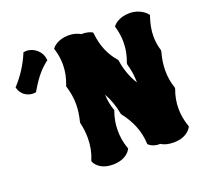

<svg xmlns="http://www.w3.org/2000/svg" viewBox="-122 -843 1051 990"><g transform="rotate(-20 403.5 -348.5)"><path d="M201 -623C198 -665 159 -700 116 -700C113 -700 110 -700 107 -699H101L98 -693C75 -638 43 -589 4 -546L0 -542L2 -536C10 -504 41 -481 75 -481C78 -481 82 -482 85 -482L91 -483L93 -487C120 -532 148 -576 197 -614L202 -617ZM775 -661C774 -663 743 -701 682 -701C621 -701 594 -668 593 -666L589 -661L591 -655C599 -627 603 -599 603 -572C603 -535 596 -499 582 -463V-455C592 -421 597 -388 597 -353V-352C572 -391 555 -437 547 -490V-493L544 -496C504 -542 481 -597 474 -665L473 -671L467 -674C466 -675 448 -684 421 -684H413C398 -693 377 -701 348 -701C287 -701 260 -668 259 -666L255 -661L257 -655C266 -626 270 -598 270 -570C270 -534 263 -499 249 -463L247 -459L248 -455C258 -422 264 -389 264 -354C264 -324 259 -292 251 -260V-254C258 -225 261 -197 261 -170C261 -130 254 -92 239 -56L237 -52L239 -47C239 -45 259 4 336 4C413 4 435 -42 436 -44L438 -48L436 -53C424 -86 419 -119 419 -153C419 -187 425 -221 437 -254L439 -258L437 -262C427 -290 422 -319 421 -349C441 -313 455 -274 463 -230L465 -225C511 -166 535 -106 538 -40V-35L542 -32C543 -30 562 -13 597 -13H602C617 -3 639 4 670 4C746 4 768 -42 769 -44L771 -48L769 -53C758 -85 752 -118 752 -151C752 -185 758 -220 771 -254V-262C760 -293 755 -325 755 -359C755 -391 760 -425 770 -460V-467C762 -493 758 -519 758 -545C758 -579 765 -614 777 -650L779 -656Z"/></g></svg>

Font: Hanalei Fill
Style: Regular
Weight: 400
Designer: Astigmatic (AOETI)
Foundry: Astigmatic (AOETI)
Version: Version 1.000